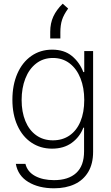

<svg xmlns="http://www.w3.org/2000/svg" viewBox="-20 -806 601 1036"><path d="M65.4 78.1H117.2Q127.9 121.1 169.4 143.6Q210.9 166 271.5 166Q349.1 166 391.4 127.2Q433.6 88.4 433.6 10.7V-117.2H429.7Q410.6 -66.9 367.4 -35.4Q324.2 -3.9 260.7 -3.9Q198.2 -3.9 149.7 -36.4Q101.1 -68.8 74 -128.7Q46.9 -188.5 46.9 -267.6Q46.9 -347.2 73.5 -408.4Q100.1 -469.7 148.9 -503.9Q197.8 -538.1 261.7 -538.1Q326.2 -538.1 367.7 -504.2Q409.2 -470.2 429.7 -417H434.6V-530.3H482.4V12.7Q482.4 77.6 456.1 121.8Q429.7 166 382.3 188Q335 210 271.5 210Q189 210 132.8 176Q76.7 142.1 65.4 78.1ZM434.6 -266.6Q434.6 -332 414.3 -383.3Q394 -434.6 356 -463.9Q317.9 -493.2 265.6 -493.2Q213.4 -493.2 175 -463.4Q136.7 -433.6 116.7 -382.1Q96.7 -330.6 96.7 -266.6Q96.7 -202.1 116.9 -152.8Q137.2 -103.5 175.3 -76.2Q213.4 -48.8 265.6 -48.8Q317.4 -48.8 355.5 -75.2Q393.6 -101.6 414.1 -150.6Q434.6 -199.7 434.6 -266.6ZM318.4 -786.1 347.7 -759.8Q323.7 -726.6 314.7 -698.5Q305.7 -670.4 305.7 -631.8V-598.6H251V-634.8Q251 -680.2 267.8 -716.8Q284.7 -753.4 318.4 -786.1Z"/></svg>

Font: Pretendard JP ExtraLight
Style: Regular
Weight: 200
Designer: Base glyphs from Inter by Rasmus Andersson; Hangeul glyphs from Noto Sans CJK(Source Han Sans) by Jang Soo-young and Kan
Foundry: Kil Hyung-jin
Version: Version 1.309